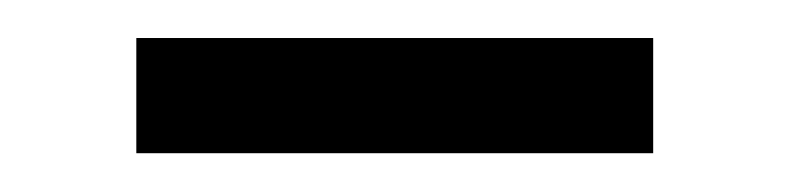

<svg xmlns="http://www.w3.org/2000/svg" viewBox="-20 -355 412 100"><path d="M320.2 -335.2V-275.2H51V-335.2Z"/></svg>

Font: Yaldevi ExtraLight
Style: Regular
Weight: 200
Designer: Sol Matas, Rajitha Manaperi, Kosala Senevirathne
Foundry: Mooniak
Version: Version 1.100